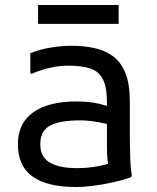

<svg xmlns="http://www.w3.org/2000/svg" viewBox="-20 -740 630 772"><path d="M286 12Q169 12 110.5 -30.5Q52 -73 52 -160Q52 -218 80.5 -256Q109 -294 161.5 -313Q214 -332 286 -332Q342 -332 379.5 -322.5Q417 -313 444 -304V-232Q417 -241 377 -248.5Q337 -256 302 -256Q221 -256 181.5 -235Q142 -214 142 -160Q142 -109 180 -86.5Q218 -64 290 -64Q330 -64 367 -70.5Q404 -77 436 -88L418 -61Q416 -69 414.5 -79Q413 -89 412 -100Q411 -111 410.5 -123Q410 -135 410 -148V-328Q410 -392 392.5 -423.5Q375 -455 340.5 -465.5Q306 -476 254 -476Q215 -476 174.5 -466Q134 -456 110 -444H102V-526Q138 -541 182.5 -548.5Q227 -556 266 -556Q316 -556 358.5 -547Q401 -538 433.5 -514.5Q466 -491 484 -447Q502 -403 502 -332V-200Q502 -180 502.5 -148Q503 -116 504.5 -85Q506 -54 510 -36L508 -28Q475 -16 435 -7Q395 2 355.5 7Q316 12 286 12ZM133 -720H457V-644H133Z"/></svg>

Font: Kufam
Style: Regular
Weight: 400
Designer: Wael Morcos, Artur Schmal
Foundry: Original Type
Version: Version 1.301; ttfautohint (v1.8.3)